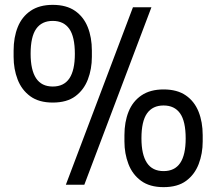

<svg xmlns="http://www.w3.org/2000/svg" viewBox="-20 -760 890 790"><path d="M251 0 527 -730H603L327 0ZM197 -338Q140 -338 104.5 -364Q69 -390 52.5 -433Q36 -476 36 -526V-552Q36 -606 53 -648.5Q70 -691 106 -715.5Q142 -740 197 -740Q253 -740 288.5 -715.5Q324 -691 341 -648.5Q358 -606 358 -552V-526Q358 -476 341.5 -433Q325 -390 290 -364Q255 -338 197 -338ZM197 -404Q243 -404 265.5 -437.5Q288 -471 288 -538Q288 -609 265 -641.5Q242 -674 197 -674Q152 -674 129 -641.5Q106 -609 106 -539Q106 -472 128.5 -438Q151 -404 197 -404ZM653 10Q596 10 560.5 -16Q525 -42 508.5 -85Q492 -128 492 -178V-204Q492 -258 509 -300.5Q526 -343 562 -367.5Q598 -392 653 -392Q709 -392 744.5 -367.5Q780 -343 797 -300.5Q814 -258 814 -204V-178Q814 -128 797.5 -85Q781 -42 746 -16Q711 10 653 10ZM653 -56Q699 -56 721.5 -89.5Q744 -123 744 -190Q744 -261 721 -293.5Q698 -326 653 -326Q608 -326 585 -293.5Q562 -261 562 -191Q562 -124 584.5 -90Q607 -56 653 -56Z"/></svg>

Font: SVN-Sora Variable
Style: Regular
Weight: 400
Designer: Jonathan Barnbrook, Julián Moncada
Foundry: Barnbrook Fonts
Version: Version 2.000 - Viet hoa boi STYLEno.1 Fonts